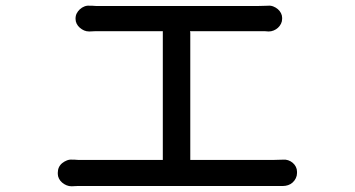

<svg xmlns="http://www.w3.org/2000/svg" viewBox="-20 -690 1240 671"><path d="M244 -625Q244 -635 248 -643Q252 -651 259 -657.5Q266 -664 275 -667.5Q284 -671 293 -670H302Q305 -670 309 -669.5Q313 -669 317 -669H879Q889 -669 899 -669.5Q909 -670 917 -670Q926 -671 935 -667.5Q944 -664 951 -658Q958 -652 962 -644Q966 -636 966 -628V-624Q966 -615 962 -607Q958 -599 951.5 -593Q945 -587 936.5 -583.5Q928 -580 919 -580Q914 -580 911.5 -580.5Q909 -581 905 -581H644Q645 -578 645 -576V-131H933Q942 -131 950.5 -131.5Q959 -132 969 -132Q978 -133 987 -130Q996 -127 1003 -121Q1010 -115 1014 -107Q1018 -99 1018 -90V-85Q1018 -76 1014 -67.5Q1010 -59 1003 -52.5Q996 -46 987 -43Q978 -40 969 -40H252Q241 -40 230 -39Q221 -39 212.5 -42.5Q204 -46 197 -52Q190 -58 186 -66Q182 -74 182 -82V-87Q182 -97 186 -105.5Q190 -114 197.5 -120Q205 -126 214 -129.5Q223 -133 233 -132H241Q243 -132 247 -131.5Q251 -131 256 -131H549V-581H314Q303 -581 292 -580Q282 -580 274 -583.5Q266 -587 259 -593Q252 -599 248 -607Q244 -615 244 -624Z"/></svg>

Font: Maple Mono NF CN
Style: Regular
Weight: 400
Monospace: yes
Designer: subframe7536
Version: Version 7.000